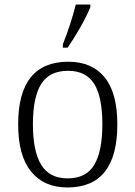

<svg xmlns="http://www.w3.org/2000/svg" viewBox="-20 -816 596 846"><path d="M60 -268Q60 -544 281 -544Q385 -544 441 -475.5Q497 -407 497 -268Q497 10 277 10Q174 10 117 -60Q60 -130 60 -268ZM431 -268Q431 -389 395 -446.5Q359 -504 280 -504Q198 -504 161.5 -446Q125 -388 125 -268Q125 -150 161.5 -90Q198 -30 278 -30Q360 -30 395.5 -90Q431 -150 431 -268ZM257 -621Q292 -709 314 -796H378V-784Q361 -743 333 -694Q305 -645 278 -606H257Z"/></svg>

Font: Noto Serif Light
Style: Regular
Weight: 300
Designer: Monotype Design Team
Foundry: Monotype Imaging Inc.
Version: Version 1.001